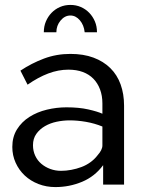

<svg xmlns="http://www.w3.org/2000/svg" viewBox="-20 -750 594 780"><path d="M399 0V-79Q365 -33 313.5 -11.5Q262 10 205 10Q168 10 136 -2.5Q104 -15 80.5 -37Q57 -59 43.5 -89Q30 -119 30 -153Q30 -194 49 -224.5Q68 -255 99.5 -275Q131 -295 170.5 -304.5Q210 -314 250 -314Q301 -314 338.5 -305.5Q376 -297 396 -288V-330Q396 -361 386.5 -386.5Q377 -412 359.5 -430Q342 -448 316.5 -457.5Q291 -467 258 -467Q217 -467 176 -451.5Q135 -436 92 -406L63 -463Q108 -493 158.5 -512Q209 -531 266 -531Q319 -531 359.5 -516Q400 -501 428 -473.5Q456 -446 470 -407Q484 -368 484 -321V0ZM377 -120Q386 -130 391 -140Q396 -150 396 -159V-236Q364 -249 329.5 -255Q295 -261 263 -261Q237 -261 210.5 -255.5Q184 -250 162.5 -237.5Q141 -225 127.5 -206Q114 -187 114 -160Q114 -137 123 -117.5Q132 -98 148 -84.5Q164 -71 184.5 -63.5Q205 -56 228 -56Q248 -56 269.5 -60Q291 -64 311 -71.5Q331 -79 348 -91.5Q365 -104 377 -120ZM266 -687Q243 -687 226 -666.5Q209 -646 209 -619H158Q158 -643 166.5 -663Q175 -683 189.5 -698Q204 -713 223.5 -721.5Q243 -730 266 -730Q289 -730 308.5 -721.5Q328 -713 342.5 -698Q357 -683 365.5 -663Q374 -643 374 -619H324Q321 -648 304.5 -667.5Q288 -687 266 -687Z"/></svg>

Font: Rising Sun
Style: Regular
Weight: 400
Designer: Matt McInerney, Pablo Impallari, Rodrigo Fuenzalida (Raleway font), Stephen Hutchings (Greek), Cristiano Sobral (main ch
Foundry: The Rising Sun Project Authors
Version: Version 4.327; ttfautohint (v1.8.4.7-5d5b-dirty)